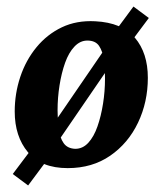

<svg xmlns="http://www.w3.org/2000/svg" viewBox="-20 -501 497 587"><path d="M66 66 19 31 80 -50 105 -66 314 -371 323 -393 388 -481 435 -446 376 -367 351 -351 142 -46 133 -24ZM210 -46Q233 -46 250 -64.5Q267 -83 278 -114.5Q289 -146 295 -184Q301 -222 301 -260Q301 -291 297.5 -317.5Q294 -344 283 -360.5Q272 -377 247 -377Q225 -377 207.5 -358.5Q190 -340 179 -309Q168 -278 162 -240Q156 -202 156 -164Q156 -133 159.5 -106.5Q163 -80 174.5 -63.5Q186 -47 210 -46ZM187 13Q106 13 65.5 -35.5Q25 -84 25 -160Q25 -215 42 -266Q59 -317 91.5 -356.5Q124 -396 169 -417.5Q214 -439 271 -436Q353 -432 392.5 -385.5Q432 -339 432 -263Q432 -189 402 -126Q372 -63 317 -25Q262 13 187 13Z"/></svg>

Font: Yrsa
Style: Bold Italic
Weight: 700
Italic angle: -7.10001°
Version: Version 2.004